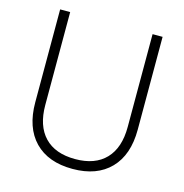

<svg xmlns="http://www.w3.org/2000/svg" viewBox="-107 -810 885 925"><g transform="rotate(15 335.5 -347.5)"><path d="M336 16Q214 16 147 -53Q80 -122 80 -248V-711H130V-248Q130 -144 183 -88.5Q236 -33 336 -33Q435 -33 488 -88.5Q541 -144 541 -248V-711H591V-248Q591 -122 524 -53Q457 16 336 16Z"/></g></svg>

Font: Geist ExtLt
Style: Regular
Weight: 400
Designer: Basement.studio, Andrés Briganti, Mateo Zaragoza
Foundry: Basement.studio, Vercel, Andrés Briganti, Guido Ferreyra, Mateo Zaragoza
Version: Version 1.401